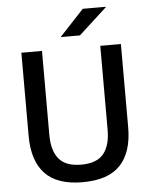

<svg xmlns="http://www.w3.org/2000/svg" viewBox="-57 -873 731 932"><g transform="rotate(-5 308.5 -407.0)"><path d="M308.5 13Q184 13 125 -49.8Q66 -112.5 66 -233V-639H166.5V-230Q166.5 -153 199.8 -112.8Q233 -72.5 308.5 -72.5Q384 -72.5 417.2 -112.8Q450.5 -153 450.5 -230V-639H551V-233Q551 -112.5 492.2 -49.8Q433.5 13 308.5 13ZM381.5 -825.5H494V-824L356.5 -698H263.5V-699Z"/></g></svg>

Font: Anek Gurmukhi Medium Medium
Style: Regular
Weight: 500
Version: Version 1.003